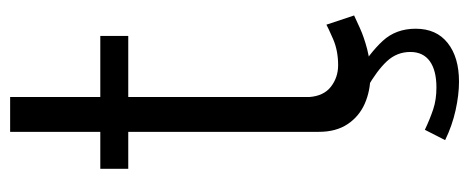

<svg xmlns="http://www.w3.org/2000/svg" viewBox="-291 -446 917 375"><g transform="rotate(-90 167.5 -258.5)"><path d="M324.8 -25.4Q317 -21.9 300 -14Q282.9 -6.2 259.1 0.1Q235.2 6.4 207.2 6.4Q177.6 6.4 152.5 -4.6Q127.4 -15.7 112.4 -38.3Q97.5 -60.9 97.5 -94.1V-466.5H25.3V-521.1H97.5V-697.2H165.5V-521.1H284.8V-466.5H165.5V-113.1Q167.5 -84.8 185.6 -70.7Q203.8 -56.6 227.7 -56.6Q256.3 -56.6 278.9 -66.5Q301.5 -76.4 306.8 -79.5ZM195.5 179.5Q169.8 179.5 139.6 172.8Q109.4 166.1 81.3 152.4L101.5 112.8Q122.6 122.8 141.5 129.1Q160.3 135.4 184.1 135.4Q217.4 135.4 235.4 122.5Q253.5 109.5 253.5 84.4Q253.5 58.2 235.4 38.7Q217.3 19.3 183.5 0L212 -18.6Q251.5 4.9 275.2 30.6Q298.9 56.3 298.9 94.9Q298.9 135.4 271 157.4Q243.2 179.5 195.5 179.5Z"/></g></svg>

Font: Raleway Thin
Style: Regular
Weight: 100
Designer: Matt McInerney, Pablo Impallari, Rodrigo Fuenzalida
Foundry: Matt McInerney, Pablo Impallari, Rodrigo Fuenzalida
Version: Version 4.026